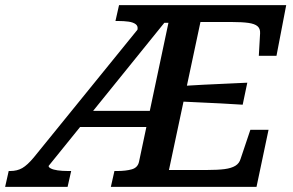

<svg xmlns="http://www.w3.org/2000/svg" viewBox="-73 -730 1146 750"><path d="M-39 -62H-33Q-6 -62 14 -73.5Q34 -85 59 -115L464 -614Q467 -628 457 -635.5Q447 -643 429 -645.5Q411 -648 388 -648H378L392 -710H1045L1007 -512H938L943 -600Q944 -618 933 -627.5Q922 -637 897.5 -640.5Q873 -644 834 -644H710L587 -66H736Q778 -66 804.5 -69.5Q831 -73 846.5 -82.5Q862 -92 867 -110L905 -223H976L929 0H360L374 -62H385Q418 -62 441.5 -68.5Q465 -75 470 -98L585 -641H569L117 -82Q116 -77 125.5 -72Q135 -67 152.5 -64.5Q170 -62 193 -62H205L191 0H-53ZM247 -297H540L537 -234H209ZM634 -394Q678 -397 721 -399Q764 -401 807 -403Q850 -405 893 -407L875 -321Q832 -324 790 -326Q748 -328 705.5 -330Q663 -332 621 -334Z"/></svg>

Font: Roboto Serif Medium
Style: Italic
Weight: 500
Italic angle: -10°
Designer: Greg Gazdowicz
Foundry: Commercial Type
Version: Version 1.008